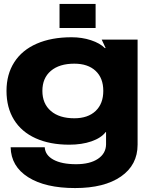

<svg xmlns="http://www.w3.org/2000/svg" viewBox="-20 -721 741 974"><path d="M361 233Q210 233 123 178Q36 123 34 26H207Q209 66 251 89Q293 112 366 112Q436 112 476.5 85Q517 58 518 12V-51H516Q493 -21 444 -4Q395 13 331 13Q233 13 161 -19.5Q89 -52 51 -113.5Q13 -175 13 -260Q13 -344 52.5 -405.5Q92 -467 166.5 -499.5Q241 -532 343 -532Q396 -532 441.5 -517Q487 -502 512 -477H516L496 -520H678V13Q678 116 593.5 174.5Q509 233 361 233ZM357 -121Q426 -121 465 -158Q504 -195 504 -260Q504 -325 465 -361.5Q426 -398 357 -398Q281 -398 238 -361.5Q195 -325 195 -260Q195 -195 238 -158Q281 -121 357 -121ZM465 -701V-579H282V-701Z"/></svg>

Font: Non Bureau Extended
Style: Bold
Weight: 700
Width: 7
Designer: Jona Saucedo
Foundry: Non Foundry
Version: Version 1.000; ttfautohint (v1.8.4)